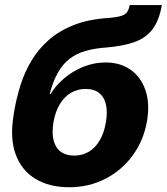

<svg xmlns="http://www.w3.org/2000/svg" viewBox="-20 -748 677 779"><path d="M260.3 11.7Q180.2 11.7 124 -22.2Q67.9 -56.2 43.7 -121.3Q19.5 -186.5 35.2 -280.8L37.6 -296.4Q46.9 -351.6 63.7 -404.3Q80.6 -457 108.6 -503.4Q136.7 -549.8 178.5 -586.4Q220.2 -623 278.8 -646.2Q337.4 -669.4 416 -674.8Q453.1 -677.7 471.2 -683.3Q489.3 -689 496.1 -699.7Q502.9 -710.4 506.3 -727.5H636.7Q626 -666 599.6 -630.4Q573.2 -594.7 527.1 -577.9Q481 -561 410.6 -555.2Q362.3 -551.8 325.7 -541Q289.1 -530.3 261.7 -509Q234.4 -487.8 214.8 -453.1Q195.3 -418.5 181.6 -366.7H185.5Q204.6 -399.4 238.5 -428.7Q272.5 -458 316.4 -476.3Q360.4 -494.6 408.2 -494.6Q467.3 -494.6 509.3 -465.3Q551.3 -436 569.8 -382.8Q588.4 -329.6 576.7 -258.3Q563.5 -179.7 519.3 -118.7Q475.1 -57.6 408.2 -22.9Q341.3 11.7 260.3 11.7ZM280.8 -116.7Q314 -116.7 340.3 -132.3Q366.7 -147.9 384.5 -178.2Q402.3 -208.5 409.7 -252Q417 -295.9 409.4 -325.9Q401.9 -356 381.3 -371.6Q360.8 -387.2 327.6 -387.2Q294.4 -387.2 267.6 -371.3Q240.7 -355.5 222.4 -325Q204.1 -294.4 196.8 -251.5Q189.9 -208.5 197.5 -178.5Q205.1 -148.4 226.3 -132.6Q247.6 -116.7 280.8 -116.7Z"/></svg>

Font: Inter 16pt ExtraBold
Style: Italic
Weight: 800
Italic angle: -9.3988°
Version: Version 4.001;git-66647c0bb